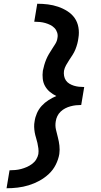

<svg xmlns="http://www.w3.org/2000/svg" viewBox="-20 -853 540 1026"><path d="M15 153 31 57Q46 57 62 55.5Q78 54 93 50Q108 46 123 39.5Q138 33 151.5 23Q165 13 173.5 -1Q182 -15 185 -30Q187 -46 185 -60.5Q183 -75 180 -89Q177 -103 172.5 -117Q168 -131 165.5 -145.5Q163 -160 162.5 -175Q162 -190 165 -205Q168 -227 177.5 -248.5Q187 -270 203 -287.5Q219 -305 239.5 -318Q260 -331 281 -340Q262 -349 246.5 -362Q231 -375 221 -392.5Q211 -410 208.5 -431.5Q206 -453 209 -475Q212 -490 216.5 -505.5Q221 -521 227 -535.5Q233 -550 241.5 -564.5Q250 -579 259 -592.5Q268 -606 276.5 -620Q285 -634 287 -650Q290 -665 285.5 -679Q281 -693 271.5 -703Q262 -713 249 -719.5Q236 -726 222 -730Q208 -734 193 -735.5Q178 -737 163 -737L179 -833Q208 -833 236 -829.5Q264 -826 290.5 -817Q317 -808 340.5 -793Q364 -778 379 -756.5Q394 -735 399 -707Q404 -679 399 -650Q397 -634 393 -619Q389 -604 383 -589Q377 -574 368 -560Q359 -546 350 -532.5Q341 -519 333 -504.5Q325 -490 322 -475Q320 -461 322.5 -447.5Q325 -434 332 -423.5Q339 -413 350.5 -406Q362 -399 375 -395Q388 -391 402 -389.5Q416 -388 430 -388L414 -292Q400 -292 386 -290.5Q372 -289 357 -285Q342 -281 328.5 -274Q315 -267 304 -256.5Q293 -246 286.5 -232.5Q280 -219 278 -205Q274 -182 279 -160.5Q284 -139 289.5 -118Q295 -97 297.5 -75Q300 -53 297 -30Q292 -1 278 27Q264 55 241 76.5Q218 98 190.5 113Q163 128 133.5 137Q104 146 74 149.5Q44 153 15 153Z"/></svg>

Font: Iosevka Curly
Style: Bold Italic
Weight: 700
Italic angle: -9°
Monospace: yes
Designer: Belleve Invis
Foundry: Belleve Invis
Version: Version 22.1.2; ttfautohint (v1.8.4)